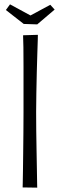

<svg xmlns="http://www.w3.org/2000/svg" viewBox="-20 -861 278 882"><path d="M86 -699 154 -701Q154 -701 153.5 -677.5Q153 -654 151.5 -615.5Q150 -577 149 -529.5Q148 -482 147 -434.5Q146 -387 146 -347Q146 -307 146.5 -259.5Q147 -212 148 -166Q149 -120 149.5 -82Q150 -44 150.5 -21.5Q151 1 151 1L84 0Q84 0 84.5 -21Q85 -42 85.5 -77.5Q86 -113 86.5 -157.5Q87 -202 87.5 -250.5Q88 -299 88 -345Q88 -397 88 -451.5Q88 -506 88 -556Q88 -606 87.5 -644Q87 -682 86 -699ZM151 -749 89 -751 7 -815 26 -841 120 -790 211 -839 231 -817Z"/></svg>

Font: Truculenta Light
Style: Regular
Weight: 300
Version: Version 1.002